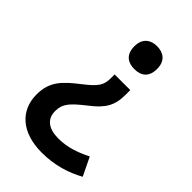

<svg xmlns="http://www.w3.org/2000/svg" viewBox="-222 -628 902 902"><g transform="rotate(45 229.5 -176.5)"><path d="M342 -469C342 -523 309 -545 266 -545C225 -545 191 -523 191 -469C191 -413 225 -393 266 -393C309 -393 342 -413 342 -469ZM323 -278V-310H219V-286C219 -239 206 -218 143 -169C68 -111 26 -70 26 16C26 121 102 192 236 192C323 192 393 169 453 136L409 45C357 71 305 90 245 90C180 90 143 62 143 10C143 -40 166 -64 233 -117C300 -168 323 -208 323 -278Z"/></g></svg>

Font: Noto Sans New Tai Lue Semibold
Style: Regular
Weight: 600
Designer: Monotype Design Team
Foundry: Monotype Imaging Inc.
Version: Version 2.004